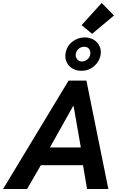

<svg xmlns="http://www.w3.org/2000/svg" viewBox="-67 -1255 797 1275"><path d="M473.3 -784.8Q438.6 -784.8 412.7 -800.9Q386.7 -817.1 374.7 -844.3Q362.6 -871.5 368.9 -904.5Q377.4 -950 413.7 -978.3Q450 -1006.5 495.9 -1006.5Q531.7 -1006.5 557.5 -989.9Q583.3 -973.4 595 -946.1Q606.8 -918.8 600.1 -885.9Q591.8 -844.6 556.8 -814.7Q521.9 -784.8 473.3 -784.8ZM477.9 -846.7Q496.5 -846.7 512.4 -859.8Q528.3 -873 532.2 -893.5Q536 -913 525.3 -928.8Q514.6 -944.6 491.9 -944.6Q472.9 -944.6 456.9 -932.2Q441 -919.8 436.8 -899.9Q432.2 -879.1 444.4 -862.9Q456.5 -846.7 477.9 -846.7ZM544.9 -1030.5 474.9 -1088 608.1 -1235.2 689.9 -1152ZM-46.5 0 388.4 -719.7H506.8L652.5 0H511.2L478.2 -193.2L475 -246.1L421.9 -549.8H418L248.2 -246.5L224.2 -192.3L112.8 0ZM142.3 -157.9 166.8 -275.6H552.5L528.6 -157.9Z"/></svg>

Font: Reddit Sans
Style: Italic
Weight: 400
Italic angle: -11.25°
Designer: Stephen Hutchings
Version: Version 1.013